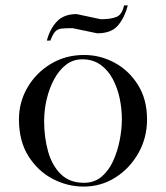

<svg xmlns="http://www.w3.org/2000/svg" viewBox="-20 -686 613 709"><path d="M289 3Q229 3 174.5 -25.5Q120 -54 85 -109.5Q50 -165 50 -245Q50 -309 81.5 -363Q113 -417 167.5 -450Q222 -483 291 -483Q350 -483 403 -454.5Q456 -426 489.5 -372.5Q523 -319 523 -245Q523 -177 491 -120.5Q459 -64 406 -30.5Q353 3 289 3ZM290 -11Q328 -11 354.5 -33Q381 -55 397.5 -91Q414 -127 422 -168Q430 -209 430 -246Q430 -284 422 -322.5Q414 -361 396.5 -394Q379 -427 351 -447Q323 -467 284 -467Q250 -467 224 -447Q198 -427 180 -393.5Q162 -360 152.5 -320Q143 -280 143 -239Q143 -179 157.5 -127Q172 -75 204.5 -43Q237 -11 290 -11ZM153 -536Q164 -579 190 -606.5Q216 -634 263 -634L352 -615Q389 -615 410 -623.5Q431 -632 438 -666H452Q441 -623 416.5 -593Q392 -563 339 -563L248 -582Q222 -582 207.5 -580.5Q193 -579 184 -569.5Q175 -560 166 -536Z"/></svg>

Font: Mulat Addis
Style: Regular
Weight: 400
Designer: Fasil fikreab
Version: Version 1.001; ttfautohint (v1.8.3)